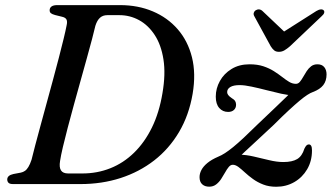

<svg xmlns="http://www.w3.org/2000/svg" viewBox="-20 -720 1297 751"><path d="M8.3 -18.1Q8.3 -25.8 14.3 -31.3Q20.4 -36.7 32.3 -39.3L61.4 -44.8Q70.3 -46.6 77.5 -51.6Q84.7 -56.5 91 -66.9Q97.4 -77.3 103.4 -95.2Q108.5 -116.7 117.6 -151Q126.8 -185.3 138.2 -227.6Q149.7 -269.9 162.3 -316.1Q174.9 -362.3 187.4 -408.3Q199.9 -454.2 210.5 -495.3Q221.2 -536.3 229 -568.8Q236.9 -601.3 240.4 -620Q244.2 -635.8 240 -643.7Q235.8 -651.7 222.2 -654.6L195.5 -661.2Q183.8 -664.4 179 -668.4Q174.2 -672.4 174.2 -679.8Q174.2 -689.2 181.5 -694.6Q188.9 -700 203.9 -700H449.6Q519.9 -700 577.7 -675.5Q635.5 -651.1 675.1 -605.6Q714.7 -560.1 730.8 -496.2Q746.8 -432.3 733.5 -353.2Q719.2 -269.3 680.3 -203.5Q641.4 -137.8 583.2 -92.6Q525 -47.4 451.9 -23.7Q378.7 0 294.9 0H31.3Q18 0 13.1 -5.2Q8.3 -10.4 8.3 -18.1ZM301.9 -41.5Q360.5 -41.5 411.8 -62Q463.1 -82.4 504.3 -122.6Q545.6 -162.8 574.2 -221.1Q602.8 -279.4 615.4 -355.3Q628.4 -430.7 619.3 -487.8Q610.3 -544.9 585 -583.3Q559.8 -621.7 524 -641.2Q488.2 -660.7 447.5 -660.7H399.5Q382.5 -660.7 371.2 -650.7Q359.9 -640.7 353.1 -619.3Q348.7 -600.1 340 -567.1Q331.2 -534.1 319.6 -492.1Q307.9 -450.1 294.9 -403.4Q281.8 -356.8 269 -310.1Q256.2 -263.3 245 -220.9Q233.8 -178.5 225.9 -144.7Q218 -110.8 215 -90.7Q210.8 -65.6 218.5 -53.6Q226.2 -41.5 246.9 -41.5ZM906.4 -96.6Q919.2 -109.4 937.3 -126.3Q955.4 -143.1 983 -168.6Q1010.5 -194 1050.9 -231.8Q1084.5 -265.5 1109.4 -288.4Q1134.3 -311.4 1151.8 -326Q1169.3 -340.6 1181.9 -348.7Q1194.4 -356.8 1204 -360.1Q1231.4 -370.4 1244.4 -387Q1257.3 -403.7 1257.3 -429Q1257.3 -446.5 1248.3 -457.5Q1239.3 -468.5 1221.7 -468.5Q1207 -468.5 1197 -460.8Q1186.9 -453 1179.6 -441.7Q1172.2 -430.4 1165.8 -419Q1159.4 -407.6 1152.8 -399.8Q1146.2 -392.1 1137.4 -392.1Q1123.9 -392.1 1111 -399.8Q1098.1 -407.6 1083.6 -419Q1069 -430.4 1051.2 -441.7Q1033.3 -453 1010.1 -460.8Q986.9 -468.5 956.2 -468.5Q915.4 -468.5 885.7 -450.2Q855.9 -431.9 840 -403Q824 -374.2 824 -341.9Q824 -313 837.6 -297.6Q851.1 -282.2 872.3 -282.2Q886.5 -282.2 895 -289.9Q903.4 -297.7 903.4 -310.5Q903.4 -318.4 899.8 -324.5Q896.1 -330.7 886.3 -336.3Q876.2 -343.1 872.4 -348.6Q868.5 -354.2 868.5 -359.6Q868.5 -372.3 881 -379.7Q893.5 -387.1 917.4 -387.1Q936.3 -387.1 964.3 -381.1Q992.2 -375.2 1022.6 -367.3Q1052.9 -359.5 1079.8 -353.5Q1106.7 -347.6 1123.5 -347.6L1125.3 -367.2Q1119 -359.5 1101.5 -342.3Q1083.9 -325.1 1055.3 -297.9Q1026.6 -270.7 986.7 -232.6Q956.4 -202.6 933.3 -181.1Q910.1 -159.5 892.2 -144.9Q874.2 -130.2 860 -121.1Q845.8 -112 833.3 -107Q807.5 -95.9 791.4 -82.6Q775.2 -69.3 767.9 -55.2Q760.5 -41.1 760.5 -27.2Q760.5 -8.9 770.7 0.6Q780.9 10.2 798.3 10.2Q813.8 10.2 825.2 1.6Q836.5 -7 845 -19.9Q853.4 -32.7 860.5 -45.5Q867.5 -58.3 874.7 -66.9Q881.8 -75.5 890.6 -75.5Q901.1 -75.5 912.8 -66.8Q924.4 -58 938.1 -45.3Q951.8 -32.6 969.5 -19.8Q987.1 -7 1009.5 1.7Q1031.8 10.5 1060.6 10.5Q1099.3 10.5 1131 -7.7Q1162.7 -25.9 1181.5 -58Q1200.3 -90.1 1200.3 -131.5Q1200.3 -144.1 1197.1 -149.6Q1193.9 -155.1 1188 -155.1Q1183.1 -155.1 1179.2 -151.6Q1175.2 -148 1170.5 -138.3Q1161.7 -109.3 1142.4 -97.8Q1123 -86.2 1088.4 -86.2Q1063 -86.2 1032.9 -93.5Q1002.8 -100.7 972.3 -107.8Q941.8 -114.9 915.4 -114.9ZM1107.6 -581.3 1006.6 -677Q1000.5 -682.7 993.4 -683.2Q986.3 -683.7 979.6 -679.5Q974.7 -676.2 972.7 -669.9Q970.6 -663.6 975 -656.1L1038.9 -539.1Q1045.3 -528.8 1052.3 -523.1Q1059.2 -517.3 1070.9 -517.3Q1082.6 -517.3 1092.5 -523.1Q1102.4 -528.8 1114.3 -539.1L1237.6 -656.1Q1246.4 -663.6 1248 -669.9Q1249.5 -676.2 1246.1 -679.5Q1242.3 -683.7 1234.8 -683.2Q1227.2 -682.7 1217.6 -677L1067 -581.3Z"/></svg>

Font: Fraunces
Style: Italic
Weight: 900
Italic angle: -16°
Version: Version 1.000;[0bf87f6ff]